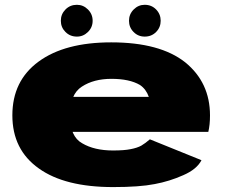

<svg xmlns="http://www.w3.org/2000/svg" viewBox="-20 -773 939 800"><path d="M451 6.5V-146Q373 -146 322.5 -176Q271.5 -204 271.5 -292Q271.5 -380.5 321 -412Q370.5 -444.5 444.5 -444.5Q519.5 -444.5 563 -419Q588.5 -402 600 -369.5H250V-223.5H848Q855 -253 855 -292Q855 -429.5 751.5 -513.5Q646.5 -596.5 443.5 -596.5Q250 -596.5 141 -516.5Q31.5 -436.5 31.5 -292.5Q31.5 -149 142 -71Q250.5 6.5 451 6.5ZM451 -146V6.5Q561.5 6.5 624.5 -6Q686.5 -17.5 743.5 -43Q800 -67.5 819.5 -105.5L604.5 -192.5Q585.5 -176 568.5 -166Q551 -156.5 524 -151.5Q497.5 -146 451 -146ZM300.5 -620.5Q327 -620.5 346.5 -639.8Q366 -659 366 -686.5Q366 -714 346.5 -733.5Q327 -753 300.5 -753Q272 -753 252.8 -733.5Q233.5 -714 233.5 -686.5Q233.5 -659 252.8 -639.8Q272 -620.5 300.5 -620.5ZM583 -620.5Q611.5 -620.5 630.5 -639.8Q649.5 -659 649.5 -686.5Q649.5 -714 630.5 -733.5Q611.5 -753 583 -753Q556.5 -753 537 -733.5Q517.5 -714 517.5 -686.5Q517.5 -659 536.5 -639.8Q555.5 -620.5 583 -620.5Z"/></svg>

Font: Anybody Expanded Black
Style: Regular
Weight: 900
Width: 7
Designer: Tyler Finck
Foundry: Etcetera Type Company
Version: Version 1.113;gftools[0.9.25]